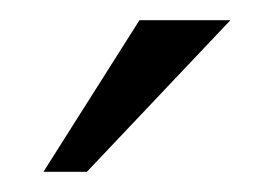

<svg xmlns="http://www.w3.org/2000/svg" viewBox="-20 -713 269 190"><path d="M118 -693H208L66 -543H23Z"/></svg>

Font: Pavanam
Style: Regular
Weight: 400
Designer: Tharique Azeez
Foundry: Tharique Azeez
Version: Version 1.86; ttfautohint (v1.3) -l 8 -r 50 -G 200 -x 14 -D 